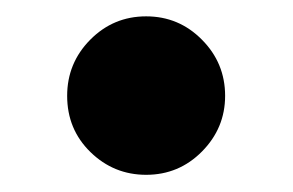

<svg xmlns="http://www.w3.org/2000/svg" viewBox="-20 -209 349 229"><path d="M60.1 -94.7Q60.1 -133.8 87.6 -161.6Q115.2 -189.5 154.3 -189.5Q193.4 -189.5 220.9 -161.6Q248.5 -133.8 248.5 -94.7Q248.5 -56.2 220.9 -28.3Q193.4 -0.5 154.3 -0.5Q115.7 -0.5 87.9 -27.6Q60.1 -54.7 60.1 -94.7Z"/></svg>

Font: Vazir Black WOL
Style: Black-WOL
Weight: 900
Designer: Saber Rastikerdar
Foundry: Saber Rastikerdar
Version: Version 30.0.0